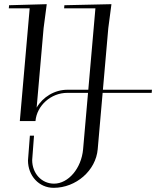

<svg xmlns="http://www.w3.org/2000/svg" viewBox="-20 -580 748 920"><path d="M143 70H123.2L114.1 188.7C114.1 262.3 166.8 320 237 320C344.6 320 439.3 237.1 448.2 135L471.8 -135H706.8L708.1 -150H473.1L498.9 -445L514 -560L288.6 -555L287.2 -540H437.2L403.1 -150H303.1C241.4 -150 185 -115 155.6 -64.4L188.9 -445L204 -560L23.6 -555L22.2 -540H122.2L75 0H150C156.5 -74.5 224.5 -135 301.8 -135H401.8L378.2 135C370.2 226.1 307.8 300 238.8 300C179 300 134.2 250.4 134.2 187Z"/></svg>

Font: Galberik
Style: Regular
Weight: 400
Designer: Gluk
Foundry: Gluk
Version: Version 0.50